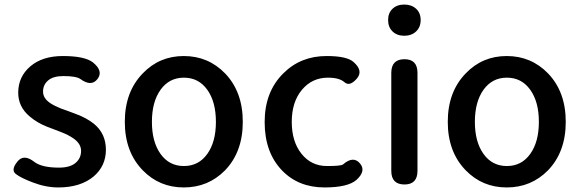

<svg xmlns="http://www.w3.org/2000/svg" viewBox="-20 -810 2552 843"><path d="M236 13Q181 13 124 -9Q71 -29 49 -46.5Q27 -64 56 -100Q84 -136 131 -99Q164 -74 239 -74Q287 -74 311.5 -94.5Q336 -115 336 -147.5Q336 -180 300 -204Q279 -218 251 -229Q222 -240 218.5 -241.5Q215 -243 188 -253Q144 -270 110 -299Q60 -341 60 -403Q60 -473 113 -518.5Q166 -564 256 -564Q352 -564 388 -536Q435 -498 408 -463Q381 -428 333 -463Q315 -476 258 -476Q214 -476 191.5 -457Q169 -438 169 -408Q169 -378 201 -357Q221 -344 249 -333Q277 -323 280 -322Q283 -321 312 -310Q361 -292 393 -266Q445 -223 445 -152.5Q445 -82 392 -36Q334 13 236 13Z M607 -62Q528 -143 528 -275Q528 -407 607 -488Q680 -564 787 -564Q894 -564 968 -488Q1046 -407 1046 -275Q1046 -143 968 -62Q894 13 787 13Q680 13 607 -62ZM685 -134Q723 -81 787.5 -81Q852 -81 890 -134Q928 -187 928 -275Q928 -363 890 -416Q852 -469 787.5 -469Q723 -469 685 -416Q647 -363 647 -275Q647 -187 685 -134Z M1405 13Q1290 13 1218 -62Q1142 -141 1142 -274Q1142 -407 1224 -488Q1300 -564 1414 -564Q1503 -564 1532 -538Q1577 -499 1546 -464Q1515 -429 1492.5 -449Q1470 -469 1420 -469Q1350 -469 1305.5 -415.5Q1261 -362 1261 -275Q1261 -188 1304 -134.5Q1347 -81 1416 -81Q1477 -81 1486 -88Q1531 -127 1560 -93Q1589 -60 1545 -20Q1507 13 1405 13Z M1756 0Q1698 0 1698 -60V-490Q1698 -550 1756 -550Q1813 -550 1813 -490V-60Q1813 0 1756 0ZM1755 -653Q1723 -653 1703.5 -672Q1684 -691 1684 -722Q1684 -753 1703.5 -771.5Q1723 -790 1755 -790Q1787 -790 1807 -771.5Q1827 -753 1827 -722Q1827 -691 1807 -672Q1787 -653 1755 -653Z M2025 -62Q1946 -143 1946 -275Q1946 -407 2025 -488Q2098 -564 2205 -564Q2312 -564 2386 -488Q2464 -407 2464 -275Q2464 -143 2386 -62Q2312 13 2205 13Q2098 13 2025 -62ZM2103 -134Q2141 -81 2205.5 -81Q2270 -81 2308 -134Q2346 -187 2346 -275Q2346 -363 2308 -416Q2270 -469 2205.5 -469Q2141 -469 2103 -416Q2065 -363 2065 -275Q2065 -187 2103 -134Z"/></svg>

Font: Resource Han Rounded CN Medium
Style: Regular
Weight: 500
Designer: Cyano Hao (round all glyphs); Ryoko NISHIZUKA 西塚涼子 (kana, bopomofo & ideographs); Paul D. Hunt (Latin, Greek & Cyrillic)
Foundry: Cyano Hao
Version: 0.990